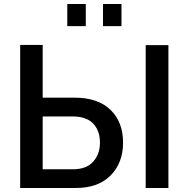

<svg xmlns="http://www.w3.org/2000/svg" viewBox="-20 -933 935 953"><path d="M314 -803.2V-913.1H405.8V-803.2ZM491.2 -803.2V-913.1H583V-803.2ZM80.1 0V-710H191.9V-448.2H351.1Q465.8 -448.2 528.3 -387.9Q590.8 -327.6 590.8 -225.1Q590.8 -125 529.3 -62.5Q467.8 0 357.9 0ZM703.1 0V-709H815.9V0ZM191.9 -92.8H341.8Q408.7 -92.8 442.4 -130.4Q476.1 -168 476.1 -225.1Q476.1 -252 469 -274.4Q461.9 -296.9 446.5 -315.4Q431.2 -334 404.3 -344.5Q377.4 -355 340.8 -355H191.9Z"/></svg>

Font: Rawline SemiBold
Style: Regular
Weight: 600
Designer: Matt McInerney, Pablo Impallari, Rodrigo Fuenzalida
Foundry: Matt McInerney, Pablo Impallari, Rodrigo Fuenzalida
Version: Version 4.020;PS 004.020;hotconv 1.0.88;makeotf.lib2.5.64775